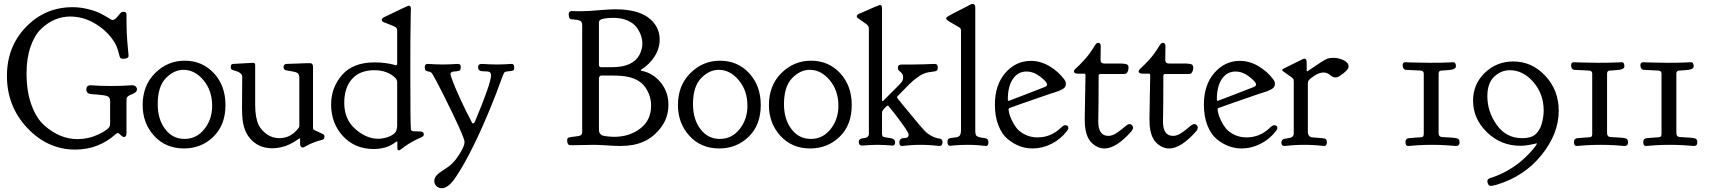

<svg xmlns="http://www.w3.org/2000/svg" viewBox="-20 -743 8765 985"><path d="M366.2 24.4Q224.6 24.4 120.1 -86.4Q15.6 -197.3 15.6 -353.5Q15.6 -503.9 113.8 -605Q211.9 -706.1 351.6 -706.1Q392.6 -706.1 431.6 -696.3Q470.7 -686.5 493.7 -674.8Q516.6 -663.1 534.7 -651.9Q552.7 -640.6 554.7 -640.6H558.6Q569.3 -640.6 584.5 -659.7Q599.6 -678.7 602.5 -679.7Q607.4 -682.6 615.2 -682.6Q628.9 -682.6 628.9 -668.9V-641.6Q628.9 -613.3 629.9 -584Q630.9 -554.7 632.8 -533.2Q634.8 -511.7 636.2 -494.6Q637.7 -477.5 638.7 -467.8Q639.6 -458 639.6 -457Q639.6 -441.4 611.3 -441.4Q597.7 -441.4 594.7 -450.7Q591.8 -460 584.5 -486.8Q577.1 -513.7 556.6 -542Q518.6 -593.8 460.9 -626Q403.3 -658.2 339.8 -658.2Q299.8 -658.2 262.2 -642.6Q224.6 -627 190.9 -594.7Q157.2 -562.5 136.7 -503.4Q116.2 -444.3 116.2 -367.2Q116.2 -273.4 141.6 -204.1Q167 -134.8 208.5 -98.6Q250 -62.5 292 -45.9Q334 -29.3 377 -29.3Q433.6 -29.3 483.4 -52.7Q533.2 -76.2 542 -93.8Q544.9 -99.6 544.9 -111.3V-223.6Q544.9 -243.2 532.2 -249Q519.5 -254.9 479.5 -257.8Q461.9 -258.8 451.2 -259.8Q422.9 -261.7 422.9 -283.2Q422.9 -305.7 445.3 -305.7Q448.2 -305.7 461.4 -304.7Q474.6 -303.7 497.6 -302.7Q520.5 -301.8 547.9 -301.8H549.8Q578.1 -301.8 602.5 -302.7Q627 -303.7 640.6 -304.7Q654.3 -305.7 657.2 -305.7Q669.9 -305.7 676.3 -299.3Q682.6 -293 682.6 -285.2Q682.6 -268.6 657.7 -259.8Q632.8 -251 629.9 -239.3Q628.9 -236.3 628.9 -228.5V-59.6Q628.9 -40 615.2 -40Q609.4 -40 599.1 -50.3Q588.9 -60.5 585 -60.5Q579.1 -60.5 571.3 -52.7Q483.4 24.4 366.2 24.4Z M711.9 -204.1Q711.9 -304.7 775.9 -368.2Q839.8 -431.6 927.7 -431.6Q1017.6 -431.6 1077.1 -367.7Q1136.7 -303.7 1136.7 -204.1Q1136.7 -101.6 1074.7 -41.5Q1012.7 18.6 923.8 18.6Q830.1 18.6 771 -45.9Q711.9 -110.4 711.9 -204.1ZM827.1 -81.1Q865.2 -30.3 926.8 -30.3Q988.3 -30.3 1028.3 -80.6Q1068.4 -130.9 1068.4 -200.2Q1068.4 -278.3 1023.9 -331.5Q979.5 -384.8 920.9 -384.8Q872.1 -384.8 830.6 -341.8Q789.1 -298.8 789.1 -209Q789.1 -130.9 827.1 -81.1Z M1516.6 -33.2Q1515.6 -33.2 1508.3 -27.8Q1501 -22.5 1488.8 -15.1Q1476.6 -7.8 1460.9 -0.5Q1445.3 6.8 1422.9 12.2Q1400.4 17.6 1377 17.6Q1315.4 17.6 1274.4 -20.5Q1233.4 -58.6 1224.6 -127Q1221.7 -156.2 1221.7 -188.5Q1221.7 -207 1222.2 -274.9Q1222.7 -342.8 1222.7 -348.6Q1222.7 -367.2 1195.3 -377Q1190.4 -378.9 1180.2 -381.8Q1169.9 -384.8 1167 -387.7Q1164.1 -390.6 1164.1 -398.4V-401.4Q1164.1 -414.1 1174.8 -415Q1274.4 -420.9 1279.3 -420.9Q1289.1 -420.9 1289.1 -409.2V-204.1Q1289.1 -138.7 1307.6 -100.6Q1321.3 -74.2 1349.1 -54.2Q1377 -34.2 1413.1 -34.2Q1461.9 -34.2 1498 -70.3Q1500 -73.2 1503.4 -76.7Q1506.8 -80.1 1507.8 -81.5Q1508.8 -83 1510.7 -85Q1512.7 -86.9 1513.2 -88.4Q1513.7 -89.8 1514.6 -91.8Q1515.6 -93.8 1515.6 -95.2Q1515.6 -96.7 1515.6 -99.6V-345.7Q1515.6 -367.2 1496.1 -373Q1491.2 -375 1449.2 -381.8Q1434.6 -384.8 1434.6 -398.4Q1434.6 -413.1 1448.2 -415Q1480.5 -416 1506.3 -417Q1532.2 -418 1542.5 -418.5Q1552.7 -418.9 1560.1 -418.9Q1567.4 -418.9 1571.3 -418.9Q1585.9 -418.9 1585.9 -399.4V-85.9Q1585.9 -83 1586.4 -81.5Q1586.9 -80.1 1588.4 -78.6Q1589.8 -77.1 1591.8 -76.2Q1593.8 -75.2 1597.7 -73.2Q1601.6 -71.3 1606.4 -69.3Q1611.3 -67.4 1619.1 -63.5Q1627 -59.6 1635.7 -55.7Q1644.5 -51.8 1644.5 -43.9Q1644.5 -33.2 1640.1 -29.3Q1635.7 -25.4 1627 -23.9Q1618.2 -22.5 1594.7 -14.2Q1571.3 -5.9 1543.9 9.8Q1538.1 13.7 1533.2 13.7Q1519.5 13.7 1519.5 -5.9V-29.3Q1519.5 -33.2 1516.6 -33.2Z M1900.4 -382.8Q1826.2 -382.8 1786.1 -337.9Q1746.1 -293 1746.1 -215.8Q1746.1 -130.9 1802.7 -81.1Q1859.4 -31.2 1919.9 -31.2Q1950.2 -31.2 1979 -43.5Q2007.8 -55.7 2013.7 -74.2Q2017.6 -89.8 2017.6 -96.7V-321.3Q2017.6 -334 2006.8 -344.7Q1965.8 -382.8 1900.4 -382.8ZM1902.3 -422.9Q1931.6 -422.9 1957 -419.4Q1982.4 -416 1996.1 -412.1L2009.8 -408.2Q2017.6 -408.2 2017.6 -417V-585Q2017.6 -587.9 2017.1 -590.3Q2016.6 -592.8 2016.1 -594.7Q2015.6 -596.7 2014.2 -598.6Q2012.7 -600.6 2011.7 -601.6Q2010.7 -602.5 2007.3 -604.5Q2003.9 -606.4 2001.5 -607.9Q1999 -609.4 1993.7 -611.3Q1988.3 -613.3 1983.9 -615.2Q1979.5 -617.2 1971.7 -620.1Q1963.9 -623 1957 -626Q1938.5 -630.9 1938.5 -641.6Q1938.5 -647.5 1947.3 -653.3Q2072.3 -713.9 2076.2 -713.9Q2087.9 -713.9 2087.9 -700.2Q2087.9 -690.4 2086.9 -648.9Q2085.9 -607.4 2085.4 -534.7Q2085 -461.9 2085 -376Q2085 -108.4 2087.9 -82Q2087.9 -79.1 2088.4 -77.6Q2088.9 -76.2 2089.8 -74.7Q2090.8 -73.2 2092.3 -72.3Q2093.8 -71.3 2096.2 -70.8Q2098.6 -70.3 2100.6 -69.8Q2102.5 -69.3 2106.9 -69.3Q2111.3 -69.3 2114.7 -69.3Q2118.2 -69.3 2124 -68.8Q2129.9 -68.4 2134.8 -68.4Q2154.3 -68.4 2154.3 -53.7Q2154.3 -46.9 2148.9 -43Q2143.6 -39.1 2126.5 -31.7Q2109.4 -24.4 2094.7 -15.6Q2075.2 -4.9 2059.6 6.3Q2043.9 17.6 2037.1 22.9Q2030.3 28.3 2026.4 28.3Q2018.6 28.3 2018.6 17.6V-14.6Q2018.6 -17.6 2015.6 -17.6L2009.8 -13.7Q2004.9 -9.8 1995.1 -3.9Q1985.4 2 1972.2 7.8Q1959 13.7 1939 17.6Q1918.9 21.5 1897.5 21.5Q1800.8 21.5 1739.7 -44.4Q1678.7 -110.4 1678.7 -207Q1678.7 -293.9 1734.9 -358.4Q1791 -422.9 1901.4 -422.9Z M2247.1 222.7Q2230.5 222.7 2219.2 211.9Q2208 201.2 2208 186.5Q2208 168.9 2220.7 155.8Q2233.4 142.6 2258.3 127Q2283.2 111.3 2295.9 99.6Q2317.4 80.1 2340.3 42.5Q2363.3 4.9 2363.3 -14.6Q2363.3 -40 2252 -262.7Q2206.1 -352.5 2197.3 -365.2Q2191.4 -374 2181.2 -375.5Q2170.9 -377 2165 -380.4Q2159.2 -383.8 2159.2 -398.4Q2159.2 -415 2172.9 -415Q2174.8 -415 2184.6 -414.6Q2194.3 -414.1 2212.4 -413.1Q2230.5 -412.1 2251 -412.1Q2271.5 -412.1 2289.6 -413.1Q2307.6 -414.1 2317.9 -414.6Q2328.1 -415 2330.1 -415Q2343.8 -415 2343.8 -399.4Q2343.8 -395.5 2343.3 -393.1Q2342.8 -390.6 2342.8 -388.7Q2342.8 -386.7 2341.3 -385.3Q2339.8 -383.8 2339.4 -382.3Q2338.9 -380.9 2336.4 -380.4Q2334 -379.9 2333 -379.4Q2332 -378.9 2328.1 -378.4Q2324.2 -377.9 2322.3 -377.4Q2320.3 -377 2314.9 -376.5Q2309.6 -376 2306.6 -376Q2291 -374 2291 -362.3Q2291 -357.4 2303.2 -324.7Q2315.4 -292 2342.3 -233.4Q2369.1 -174.8 2400.4 -116.2Q2400.4 -110.4 2407.2 -110.4Q2410.2 -110.4 2412.1 -112.3Q2414.1 -114.3 2415 -116.7Q2416 -119.1 2417 -120.1Q2499 -316.4 2499 -355.5Q2499 -361.3 2497.6 -365.2Q2496.1 -369.1 2494.1 -371.6Q2492.2 -374 2487.3 -375Q2482.4 -376 2478.5 -376.5Q2474.6 -377 2465.8 -377Q2457 -377 2451.2 -377.9Q2432.6 -379.9 2432.6 -397.5Q2432.6 -415 2451.2 -415Q2453.1 -415 2462.9 -414.6Q2472.7 -414.1 2490.7 -413.1Q2508.8 -412.1 2529.3 -412.1H2530.3Q2550.8 -412.1 2567.9 -413.1Q2585 -414.1 2594.7 -414.6Q2604.5 -415 2606.4 -415Q2618.2 -415 2618.2 -394.5Q2618.2 -383.8 2612.3 -381.3Q2606.4 -378.9 2579.1 -376Q2569.3 -375 2565.9 -369.1Q2562.5 -363.3 2550.8 -332Q2527.3 -265.6 2500 -199.2Q2403.3 37.1 2321.3 161.1Q2281.2 222.7 2247.1 222.7Z M2962.9 -685.5Q2993.2 -685.5 3050.3 -690.4Q3107.4 -695.3 3136.7 -695.3Q3245.1 -695.3 3302.7 -655.3Q3364.3 -610.4 3364.3 -540Q3364.3 -494.1 3337.9 -453.1Q3311.5 -412.1 3269.5 -385.7L3266.6 -382.8Q3266.6 -381.8 3270.5 -379.9Q3329.1 -369.1 3369.1 -320.3Q3409.2 -271.5 3409.2 -206.1Q3409.2 -139.6 3371.1 -89.4Q3333 -39.1 3282.2 -16.6Q3232.4 5.9 3162.1 5.9Q3138.7 5.9 3093.8 2.9Q3048.8 0 3025.4 0Q3008.8 0 2971.7 1Q2934.6 2 2911.1 2H2909.2Q2903.3 2 2899.9 1Q2896.5 0 2893.1 -5.9Q2889.6 -11.7 2889.6 -22.5Q2889.6 -34.2 2897 -37.1Q2904.3 -40 2932.6 -43Q2941.4 -43.9 2946.3 -44.9Q2953.1 -45.9 2956.5 -47.4Q2960 -48.8 2963.4 -53.2Q2966.8 -57.6 2966.8 -65.4V-612.3Q2966.8 -630.9 2956.5 -636.2Q2946.3 -641.6 2919.9 -643.6Q2917 -643.6 2915 -643.6Q2897.5 -643.6 2897.5 -668.9Q2897.5 -686.5 2915 -686.5Q2916 -686.5 2921.9 -686Q2927.7 -685.5 2939 -685.5Q2950.2 -685.5 2962.9 -685.5ZM3275.4 -518.6Q3275.4 -539.1 3268.6 -560.1Q3261.7 -581.1 3246.1 -602.5Q3230.5 -624 3199.7 -637.7Q3168.9 -651.4 3127.9 -651.4Q3072.3 -651.4 3057.6 -639.6Q3052.7 -635.7 3052.7 -627V-625V-411.1Q3052.7 -398.4 3063.5 -398.4H3108.4H3121.1Q3226.6 -398.4 3260.7 -461.9Q3275.4 -491.2 3275.4 -518.6ZM3129.9 -41Q3209 -41 3264.6 -83.5Q3320.3 -126 3320.3 -201.2Q3320.3 -251 3291.5 -293.5Q3262.7 -335.9 3202.1 -348.6Q3169.9 -355.5 3118.2 -355.5H3067.4Q3052.7 -355.5 3052.7 -339.8V-82Q3052.7 -71.3 3054.2 -65.4Q3055.7 -59.6 3062.5 -53.2Q3069.3 -46.9 3083 -44.9Q3112.3 -41 3129.9 -41Z M3458 -204.1Q3458 -304.7 3522 -368.2Q3585.9 -431.6 3673.8 -431.6Q3763.7 -431.6 3823.2 -367.7Q3882.8 -303.7 3882.8 -204.1Q3882.8 -101.6 3820.8 -41.5Q3758.8 18.6 3669.9 18.6Q3576.2 18.6 3517.1 -45.9Q3458 -110.4 3458 -204.1ZM3573.2 -81.1Q3611.3 -30.3 3672.9 -30.3Q3734.4 -30.3 3774.4 -80.6Q3814.5 -130.9 3814.5 -200.2Q3814.5 -278.3 3770 -331.5Q3725.6 -384.8 3667 -384.8Q3618.2 -384.8 3576.7 -341.8Q3535.2 -298.8 3535.2 -209Q3535.2 -130.9 3573.2 -81.1Z M3924.8 -204.1Q3924.8 -304.7 3988.8 -368.2Q4052.7 -431.6 4140.6 -431.6Q4230.5 -431.6 4290 -367.7Q4349.6 -303.7 4349.6 -204.1Q4349.6 -101.6 4287.6 -41.5Q4225.6 18.6 4136.7 18.6Q4043 18.6 3983.9 -45.9Q3924.8 -110.4 3924.8 -204.1ZM4040 -81.1Q4078.1 -30.3 4139.6 -30.3Q4201.2 -30.3 4241.2 -80.6Q4281.2 -130.9 4281.2 -200.2Q4281.2 -278.3 4236.8 -331.5Q4192.4 -384.8 4133.8 -384.8Q4085 -384.8 4043.5 -341.8Q4002 -298.8 4002 -209Q4002 -130.9 4040 -81.1Z M4593.8 -11.7Q4593.8 -24.4 4601.1 -29.8Q4608.4 -35.2 4617.7 -34.7Q4627 -34.2 4634.3 -38.1Q4641.6 -42 4641.6 -51.8Q4641.6 -61.5 4615.2 -98.6Q4588.9 -135.7 4564.9 -166Q4541 -196.3 4538.1 -199.2Q4538.1 -201.2 4534.2 -201.2Q4530.3 -201.2 4518.6 -188.5Q4506.8 -175.8 4505.9 -171.9Q4504.9 -168.9 4504.9 -161.1V-57.6Q4504.9 -43.9 4511.7 -41Q4518.6 -38.1 4550.8 -34.2Q4572.3 -29.3 4572.3 -12.7Q4572.3 3.9 4558.6 3.9Q4556.6 3.9 4546.9 2.9Q4537.1 2 4519.5 1Q4502 0 4481.4 0Q4460.9 0 4443.4 1Q4425.8 2 4415.5 2.9Q4405.3 3.9 4403.3 3.9Q4385.7 3.9 4385.7 -13.7Q4385.7 -25.4 4393.6 -29.8Q4401.4 -34.2 4410.6 -34.2Q4419.9 -34.2 4428.2 -39.1Q4436.5 -43.9 4437.5 -55.7V-594.7Q4437.5 -610.4 4424.8 -619.1Q4380.9 -649.4 4378.9 -651.4L4375 -659.2Q4375 -668.9 4395.5 -675.8Q4490.2 -717.8 4494.1 -717.8Q4504.9 -717.8 4504.9 -701.2V-228.5Q4504.9 -224.6 4507.8 -224.6Q4511.7 -224.6 4513.7 -228.5Q4528.3 -243.2 4543.5 -258.3Q4558.6 -273.4 4566.9 -281.7Q4575.2 -290 4584 -298.8Q4592.8 -307.6 4597.2 -312.5Q4601.6 -317.4 4605.5 -322.3Q4609.4 -327.1 4610.4 -330.6Q4611.3 -334 4612.3 -337.9Q4613.3 -341.8 4613.3 -346.7Q4613.3 -363.3 4600.1 -373.5Q4586.9 -383.8 4586.9 -388.7V-399.4Q4586.9 -412.1 4608.4 -412.1H4666Q4695.3 -412.1 4720.2 -413.1Q4745.1 -414.1 4759.3 -414.6Q4773.4 -415 4776.4 -415Q4791 -415 4791 -396.5Q4791 -384.8 4786.1 -380.9Q4781.2 -377 4763.2 -375Q4745.1 -373 4733.4 -370.1Q4711.9 -364.3 4687.5 -346.7Q4663.1 -329.1 4647.5 -313.5Q4631.8 -297.9 4587.9 -252.9Q4581.1 -246.1 4581.1 -244.1Q4581.1 -240.2 4697.3 -101.6Q4714.8 -81.1 4725.6 -69.8Q4736.3 -58.6 4756.3 -46.9Q4776.4 -35.2 4798.8 -32.2Q4815.4 -30.3 4815.4 -14.6Q4815.4 5.9 4798.8 5.9Q4797.9 5.9 4792.5 5.4Q4787.1 4.9 4778.3 3.9Q4769.5 2.9 4758.3 2Q4747.1 1 4732.4 0.5Q4717.8 0 4703.1 0Q4688.5 0 4673.8 0.5Q4659.2 1 4647.9 2Q4636.7 2.9 4627.9 3.9Q4619.1 4.9 4613.8 5.4Q4608.4 5.9 4607.4 5.9Q4593.8 5.9 4593.8 -10.7Z M5050.8 -13.7Q5050.8 5.9 5039.1 5.9Q5038.1 5.9 5032.7 5.4Q5027.3 4.9 5018.6 3.9Q5009.8 2.9 4999 2Q4988.3 1 4973.6 0.5Q4959 0 4945.3 0Q4931.6 0 4918 0.5Q4904.3 1 4893.6 1.5Q4882.8 2 4874.5 2.9Q4866.2 3.9 4861.3 4.4Q4856.4 4.9 4855.5 4.9Q4840.8 4.9 4840.8 -12.7V-15.6Q4840.8 -28.3 4847.2 -31.7Q4853.5 -35.2 4881.8 -38.1Q4899.4 -40 4904.8 -49.3Q4910.2 -58.6 4910.2 -76.2V-585Q4910.2 -587.9 4909.7 -590.3Q4909.2 -592.8 4908.2 -594.7Q4907.2 -596.7 4906.7 -598.1Q4906.2 -599.6 4903.8 -601.1Q4901.4 -602.5 4899.9 -603.5Q4898.4 -604.5 4894 -606.9Q4889.6 -609.4 4887.7 -610.4Q4877.9 -616.2 4866.7 -622.6Q4855.5 -628.9 4851.1 -631.8Q4846.7 -634.8 4841.8 -638.2Q4836.9 -641.6 4835.4 -644Q4834 -646.5 4834 -649.4V-650.4Q4834 -655.3 4871.1 -674.8Q4917 -697.3 4957 -718.8Q4962.9 -722.7 4969.7 -722.7Q4983.4 -722.7 4983.4 -704.1V-71.3Q4983.4 -65.4 4983.9 -61.5Q4984.4 -57.6 4985.4 -54.2Q4986.3 -50.8 4987.3 -48.8Q4988.3 -46.9 4991.7 -44.9Q4995.1 -43 4996.6 -42Q4998 -41 5003.4 -39.6Q5008.8 -38.1 5011.2 -37.6Q5013.7 -37.1 5022 -36.1Q5030.3 -35.2 5034.2 -34.2Q5050.8 -31.2 5050.8 -13.7Z M5084 -206.1Q5084 -307.6 5137.7 -369.1Q5191.4 -430.7 5268.6 -430.7Q5318.4 -430.7 5364.3 -403.3Q5410.2 -376 5440.4 -335Q5448.2 -325.2 5448.2 -313.5V-311.5Q5448.2 -302.7 5443.4 -295.9Q5438.5 -289.1 5427.7 -283.7Q5417 -278.3 5409.2 -275.4Q5401.4 -272.5 5386.2 -267.6Q5371.1 -262.7 5367.2 -261.7Q5163.1 -191.4 5158.2 -188.5Q5154.3 -186.5 5154.3 -182.6Q5154.3 -176.8 5157.2 -163.1Q5160.2 -149.4 5170.4 -127Q5180.7 -104.5 5195.8 -85.4Q5210.9 -66.4 5239.3 -52.2Q5267.6 -38.1 5302.7 -38.1Q5371.1 -38.1 5421.9 -86.9Q5435.5 -100.6 5444.3 -100.6Q5460.9 -100.6 5460.9 -85.9Q5460.9 -80.1 5453.1 -70.3Q5421.9 -29.3 5375 -5.4Q5328.1 18.6 5276.4 18.6Q5243.2 18.6 5211.4 6.8Q5179.7 -4.9 5149.9 -29.3Q5120.1 -53.7 5102.1 -99.6Q5084 -145.5 5084 -206.1ZM5351.6 -309.6Q5351.6 -322.3 5317.4 -349.1Q5283.2 -376 5246.1 -376Q5202.1 -376 5176.3 -337.9Q5150.4 -299.8 5150.4 -233.4Q5150.4 -225.6 5155.3 -225.6Q5157.2 -225.6 5248.5 -261.2Q5339.8 -296.9 5342.8 -297.9Q5351.6 -302.7 5351.6 -309.6Z M5509.8 -365.2Q5489.3 -365.2 5489.3 -377.9Q5489.3 -383.8 5503.4 -396Q5517.6 -408.2 5543.9 -437Q5570.3 -465.8 5593.8 -504.9Q5604.5 -523.4 5613.3 -523.4Q5627 -523.4 5627 -506.8Q5627 -500 5626.5 -471.7Q5626 -443.4 5626 -436.5Q5626 -417 5645.5 -417H5735.4Q5737.3 -417 5740.2 -416.5Q5743.2 -416 5744.1 -416Q5769.5 -416 5769.5 -397.5Q5769.5 -378.9 5760.7 -368.2Q5755.9 -363.3 5743.2 -363.3H5626Q5616.2 -363.3 5616.2 -353.5Q5616.2 -272.5 5615.7 -218.8Q5615.2 -165 5614.7 -146.5Q5614.3 -127.9 5614.3 -120.1Q5614.3 -45.9 5666 -45.9Q5686.5 -45.9 5709 -61Q5731.4 -76.2 5748.5 -91.3Q5765.6 -106.4 5774.4 -106.4Q5782.2 -106.4 5787.6 -100.6Q5793 -94.7 5793 -87.9Q5793 -82 5786.1 -71.3Q5707 18.6 5646.5 18.6Q5610.4 18.6 5580.6 -10.3Q5550.8 -39.1 5545.9 -102.5Q5544.9 -113.3 5544.9 -134.8Q5544.9 -159.2 5546.9 -253.4Q5548.8 -347.7 5548.8 -356.4Q5548.8 -365.2 5542 -365.2Z M5841.8 -365.2Q5821.3 -365.2 5821.3 -377.9Q5821.3 -383.8 5835.4 -396Q5849.6 -408.2 5876 -437Q5902.3 -465.8 5925.8 -504.9Q5936.5 -523.4 5945.3 -523.4Q5959 -523.4 5959 -506.8Q5959 -500 5958.5 -471.7Q5958 -443.4 5958 -436.5Q5958 -417 5977.5 -417H6067.4Q6069.3 -417 6072.3 -416.5Q6075.2 -416 6076.2 -416Q6101.6 -416 6101.6 -397.5Q6101.6 -378.9 6092.8 -368.2Q6087.9 -363.3 6075.2 -363.3H5958Q5948.2 -363.3 5948.2 -353.5Q5948.2 -272.5 5947.8 -218.8Q5947.3 -165 5946.8 -146.5Q5946.3 -127.9 5946.3 -120.1Q5946.3 -45.9 5998 -45.9Q6018.6 -45.9 6041 -61Q6063.5 -76.2 6080.6 -91.3Q6097.7 -106.4 6106.4 -106.4Q6114.3 -106.4 6119.6 -100.6Q6125 -94.7 6125 -87.9Q6125 -82 6118.2 -71.3Q6039.1 18.6 5978.5 18.6Q5942.4 18.6 5912.6 -10.3Q5882.8 -39.1 5877.9 -102.5Q5877 -113.3 5877 -134.8Q5877 -159.2 5878.9 -253.4Q5880.9 -347.7 5880.9 -356.4Q5880.9 -365.2 5874 -365.2Z M6156.2 -206.1Q6156.2 -307.6 6210 -369.1Q6263.7 -430.7 6340.8 -430.7Q6390.6 -430.7 6436.5 -403.3Q6482.4 -376 6512.7 -335Q6520.5 -325.2 6520.5 -313.5V-311.5Q6520.5 -302.7 6515.6 -295.9Q6510.7 -289.1 6500 -283.7Q6489.3 -278.3 6481.4 -275.4Q6473.6 -272.5 6458.5 -267.6Q6443.4 -262.7 6439.5 -261.7Q6235.4 -191.4 6230.5 -188.5Q6226.6 -186.5 6226.6 -182.6Q6226.6 -176.8 6229.5 -163.1Q6232.4 -149.4 6242.7 -127Q6252.9 -104.5 6268.1 -85.4Q6283.2 -66.4 6311.5 -52.2Q6339.8 -38.1 6375 -38.1Q6443.4 -38.1 6494.1 -86.9Q6507.8 -100.6 6516.6 -100.6Q6533.2 -100.6 6533.2 -85.9Q6533.2 -80.1 6525.4 -70.3Q6494.1 -29.3 6447.3 -5.4Q6400.4 18.6 6348.6 18.6Q6315.4 18.6 6283.7 6.8Q6252 -4.9 6222.2 -29.3Q6192.4 -53.7 6174.3 -99.6Q6156.2 -145.5 6156.2 -206.1ZM6423.8 -309.6Q6423.8 -322.3 6389.6 -349.1Q6355.5 -376 6318.4 -376Q6274.4 -376 6248.5 -337.9Q6222.7 -299.8 6222.7 -233.4Q6222.7 -225.6 6227.5 -225.6Q6229.5 -225.6 6320.8 -261.2Q6412.1 -296.9 6415 -297.9Q6423.8 -302.7 6423.8 -309.6Z M6686.5 -377Q6687.5 -377 6708 -391.1Q6728.5 -405.3 6753.9 -421.9Q6779.3 -438.5 6791 -442.4Q6802.7 -446.3 6820.3 -446.3Q6847.7 -446.3 6873 -434.1Q6898.4 -421.9 6898.4 -402.3V-401.4Q6898.4 -395.5 6894.5 -389.6Q6890.6 -383.8 6887.7 -380.9Q6884.8 -377.9 6877.9 -372.1L6871.1 -366.2Q6870.1 -366.2 6860.8 -358.9Q6851.6 -351.6 6844.7 -348.6Q6837.9 -345.7 6830.1 -345.7Q6818.4 -345.7 6803.2 -358.4Q6788.1 -371.1 6770.5 -371.1Q6749 -371.1 6724.6 -355.5Q6700.2 -339.8 6693.4 -330.1Q6689.5 -324.2 6689.5 -311.5V-72.3V-68.4Q6689.5 -40 6713.9 -38.1Q6723.6 -37.1 6740.2 -36.1Q6770.5 -34.2 6778.8 -30.8Q6787.1 -27.3 6787.1 -13.7Q6787.1 5.9 6773.4 5.9Q6772.5 5.9 6767.1 5.4Q6761.7 4.9 6752 3.9Q6742.2 2.9 6730.5 2Q6718.8 1 6702.6 0.5Q6686.5 0 6671.9 0Q6656.2 0 6640.6 0.5Q6625 1 6612.8 2Q6600.6 2.9 6591.3 3.9Q6582 4.9 6576.7 5.4Q6571.3 5.9 6570.3 5.9Q6553.7 5.9 6553.7 -10.7Q6553.7 -19.5 6557.6 -23.9Q6561.5 -28.3 6565.4 -29.8Q6569.3 -31.2 6580.6 -32.7Q6591.8 -34.2 6598.6 -36.1Q6617.2 -40 6617.2 -59.6V-325.2Q6617.2 -331.1 6616.2 -334.5Q6615.2 -337.9 6610.8 -342.3Q6606.4 -346.7 6602.1 -349.6Q6597.7 -352.5 6585 -361.3Q6572.3 -370.1 6561.5 -377.9Q6558.6 -380.9 6557.6 -384.8Q6557.6 -388.7 6597.7 -407.2Q6633.8 -424.8 6663.1 -439.5Q6664.1 -439.5 6666 -440.4Q6669.9 -442.4 6671.9 -442.4Q6683.6 -442.4 6683.6 -421.9V-381.8Q6683.6 -377 6686.5 -377Z M7252.9 -421.9Q7281.2 -420.9 7313.5 -420.9Q7345.7 -420.9 7373.5 -421.4Q7401.4 -421.9 7417 -422.9Q7432.6 -423.8 7435.5 -423.8Q7449.2 -423.8 7449.2 -402.3Q7449.2 -384.8 7402.3 -382.8Q7384.8 -381.8 7374 -380.9Q7360.4 -379.9 7360.4 -365.2V-60.5Q7360.4 -41 7377.9 -40Q7388.7 -39.1 7399.9 -38.6Q7411.1 -38.1 7418.5 -37.6Q7425.8 -37.1 7433.6 -36.6Q7441.4 -36.1 7445.3 -35.2Q7449.2 -34.2 7454.1 -33.2Q7459 -32.2 7460.9 -30.3Q7462.9 -28.3 7464.8 -25.9Q7466.8 -23.4 7467.3 -20Q7467.8 -16.6 7467.8 -11.7Q7467.8 5.9 7450.2 5.9Q7449.2 5.9 7442.4 5.4Q7435.5 4.9 7423.8 3.9Q7412.1 2.9 7397.5 2Q7382.8 1 7363.8 0.5Q7344.7 0 7326.2 0Q7307.6 0 7289.1 0.5Q7270.5 1 7255.9 2Q7241.2 2.9 7230 3.9Q7218.8 4.9 7211.9 5.4Q7205.1 5.9 7204.1 5.9Q7190.4 5.9 7190.4 -14.6Q7190.4 -32.2 7208 -34.2Q7222.7 -35.2 7244.1 -37.1Q7272.5 -38.1 7278.3 -41Q7284.2 -43.9 7284.2 -57.6V-365.2Q7284.2 -378.9 7269.5 -380.9Q7192.4 -384.8 7190.4 -384.8Q7175.8 -388.7 7175.8 -408.2Q7175.8 -423.8 7190.4 -423.8Q7193.4 -423.8 7209 -422.9Q7224.6 -421.9 7252.9 -421.9Z M7610.4 -250Q7610.4 -169.9 7658.7 -102.1Q7707 -34.2 7789.1 -34.2Q7834 -34.2 7856 -52.7Q7877.9 -71.3 7888.7 -105.5Q7899.4 -142.6 7899.4 -175.8Q7899.4 -260.7 7846.7 -321.8Q7793.9 -382.8 7725.6 -382.8Q7680.7 -382.8 7645.5 -349.6Q7610.4 -316.4 7610.4 -250ZM7780.3 4.9Q7679.7 4.9 7608.4 -64.5Q7537.1 -133.8 7537.1 -226.6Q7537.1 -311.5 7597.7 -369.6Q7658.2 -427.7 7743.2 -427.7Q7838.9 -427.7 7907.7 -354Q7976.6 -280.3 7976.6 -174.8Q7976.6 -57.6 7888.7 51.8Q7800.8 161.1 7660.2 204.1Q7634.8 210.9 7628.9 210.9Q7619.1 210.9 7614.7 202.1Q7610.4 193.4 7610.4 186.5Q7610.4 174.8 7627 169.9Q7670.9 156.2 7711.4 133.3Q7752 110.4 7778.8 87.9Q7805.7 65.4 7825.7 43.9Q7845.7 22.5 7855 9.8Q7864.3 -2.9 7864.3 -4.9Q7864.3 -7.8 7861.3 -7.8L7856.4 -5.9Q7851.6 -4.9 7844.2 -3.4Q7836.9 -2 7827.1 0Q7817.4 2 7804.7 3.4Q7792 4.9 7780.3 4.9Z M8117.2 -421.9Q8145.5 -420.9 8177.7 -420.9Q8210 -420.9 8237.8 -421.4Q8265.6 -421.9 8281.2 -422.9Q8296.9 -423.8 8299.8 -423.8Q8313.5 -423.8 8313.5 -402.3Q8313.5 -384.8 8266.6 -382.8Q8249 -381.8 8238.3 -380.9Q8224.6 -379.9 8224.6 -365.2V-60.5Q8224.6 -41 8242.2 -40Q8252.9 -39.1 8264.2 -38.6Q8275.4 -38.1 8282.7 -37.6Q8290 -37.1 8297.9 -36.6Q8305.7 -36.1 8309.6 -35.2Q8313.5 -34.2 8318.4 -33.2Q8323.2 -32.2 8325.2 -30.3Q8327.1 -28.3 8329.1 -25.9Q8331.1 -23.4 8331.5 -20Q8332 -16.6 8332 -11.7Q8332 5.9 8314.5 5.9Q8313.5 5.9 8306.6 5.4Q8299.8 4.9 8288.1 3.9Q8276.4 2.9 8261.7 2Q8247.1 1 8228 0.5Q8209 0 8190.4 0Q8171.9 0 8153.3 0.5Q8134.8 1 8120.1 2Q8105.5 2.9 8094.2 3.9Q8083 4.9 8076.2 5.4Q8069.3 5.9 8068.4 5.9Q8054.7 5.9 8054.7 -14.6Q8054.7 -32.2 8072.3 -34.2Q8086.9 -35.2 8108.4 -37.1Q8136.7 -38.1 8142.6 -41Q8148.4 -43.9 8148.4 -57.6V-365.2Q8148.4 -378.9 8133.8 -380.9Q8056.6 -384.8 8054.7 -384.8Q8040 -388.7 8040 -408.2Q8040 -423.8 8054.7 -423.8Q8057.6 -423.8 8073.2 -422.9Q8088.9 -421.9 8117.2 -421.9Z M8472.7 -421.9Q8501 -420.9 8533.2 -420.9Q8565.4 -420.9 8593.3 -421.4Q8621.1 -421.9 8636.7 -422.9Q8652.3 -423.8 8655.3 -423.8Q8668.9 -423.8 8668.9 -402.3Q8668.9 -384.8 8622.1 -382.8Q8604.5 -381.8 8593.8 -380.9Q8580.1 -379.9 8580.1 -365.2V-60.5Q8580.1 -41 8597.7 -40Q8608.4 -39.1 8619.6 -38.6Q8630.9 -38.1 8638.2 -37.6Q8645.5 -37.1 8653.3 -36.6Q8661.1 -36.1 8665 -35.2Q8668.9 -34.2 8673.8 -33.2Q8678.7 -32.2 8680.7 -30.3Q8682.6 -28.3 8684.6 -25.9Q8686.5 -23.4 8687 -20Q8687.5 -16.6 8687.5 -11.7Q8687.5 5.9 8669.9 5.9Q8668.9 5.9 8662.1 5.4Q8655.3 4.9 8643.6 3.9Q8631.8 2.9 8617.2 2Q8602.5 1 8583.5 0.5Q8564.5 0 8545.9 0Q8527.3 0 8508.8 0.5Q8490.2 1 8475.6 2Q8460.9 2.9 8449.7 3.9Q8438.5 4.9 8431.6 5.4Q8424.8 5.9 8423.8 5.9Q8410.2 5.9 8410.2 -14.6Q8410.2 -32.2 8427.7 -34.2Q8442.4 -35.2 8463.9 -37.1Q8492.2 -38.1 8498 -41Q8503.9 -43.9 8503.9 -57.6V-365.2Q8503.9 -378.9 8489.3 -380.9Q8412.1 -384.8 8410.2 -384.8Q8395.5 -388.7 8395.5 -408.2Q8395.5 -423.8 8410.2 -423.8Q8413.1 -423.8 8428.7 -422.9Q8444.3 -421.9 8472.7 -421.9Z"/></svg>

Font: Goudy Bookletter 1911
Style: Regular
Weight: 400
Version: Version 2010.07.03